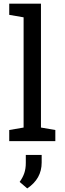

<svg xmlns="http://www.w3.org/2000/svg" viewBox="-20 -782 359 1064"><path d="M31.2 0V-61.5L110.8 -75.2V-686L31.2 -699.7V-761.7H207V-75.2L286.6 -61.5V0ZM130.9 262.2 88.9 226.1Q106.4 201.7 114.7 177.2Q123 152.8 123 120.6V76.7H210.9V119.1Q210.9 208.5 130.9 262.2Z"/></svg>

Font: Roboto Slab
Style: Regular
Weight: 400
Designer: Google
Version: Version 2.000; ttfautohint (v1.8.1.43-b0c9)